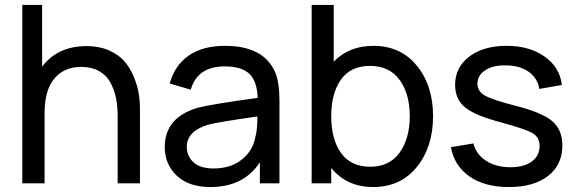

<svg xmlns="http://www.w3.org/2000/svg" viewBox="-20 -740 2331 775"><path d="M330 -554Q380 -554 419 -537Q458 -520 481 -494Q504 -468 519 -432.5Q534 -397 539.5 -365Q545 -333 545 -299V0H455V-271Q455 -311 448 -345Q441 -379 425 -408Q409 -437 379 -453.5Q349 -470 308 -470Q239 -470 199.5 -423Q160 -376 160 -285V0H70V-720H150V-471Q213 -554 330 -554Z M1090 -450Q1108 -409 1108 -334V0H1029V-85Q964 15 829 15Q742 15 693.5 -31Q645 -77 645 -146Q645 -266 778 -305Q831 -319 1020 -345Q1018 -411 987 -441.5Q956 -472 887 -472Q777 -472 750 -378L665 -403Q685 -476 741.5 -515.5Q798 -555 888 -555Q1043 -555 1090 -450ZM842 -60Q911 -60 955.5 -95.5Q1000 -131 1010 -184Q1019 -213 1019 -270Q852 -246 818 -236Q734 -210 734 -147Q734 -110 761 -85Q788 -60 842 -60Z M1487 -555Q1597 -555 1662.5 -475Q1728 -395 1728 -271Q1728 -147 1662.5 -66Q1597 15 1486 15Q1380 15 1317 -62V0H1238V-720H1327V-491Q1389 -555 1487 -555ZM1475 -67Q1552 -67 1593 -124Q1634 -181 1634 -271Q1634 -361 1593 -417.5Q1552 -474 1473 -474Q1396 -474 1356.5 -419Q1317 -364 1317 -271Q1317 -178 1356.5 -122.5Q1396 -67 1475 -67Z M2034 15Q1937 15 1875.5 -27.5Q1814 -70 1800 -146L1891 -161Q1902 -117 1942 -91Q1982 -65 2040 -65Q2095 -65 2126.5 -88Q2158 -111 2158 -151Q2158 -185 2131.5 -201.5Q2105 -218 2006 -245Q1899 -273 1858 -306Q1817 -339 1817 -397Q1817 -468 1874 -511.5Q1931 -555 2025 -555Q2117 -555 2178.5 -511.5Q2240 -468 2248 -397L2157 -381Q2150 -424 2115 -449.5Q2080 -475 2025 -476Q1972 -478 1939.5 -457Q1907 -436 1907 -402Q1907 -372 1937 -354.5Q1967 -337 2061 -313Q2168 -286 2209 -251Q2250 -216 2250 -153Q2250 -75 2192.5 -30Q2135 15 2034 15Z"/></svg>

Font: Manrope Medium
Style: Medium
Weight: 500
Designer: Mikhail Sharanda
Foundry: Mikhail Sharanda
Version: Version 4.000;hotconv 1.0.109;makeotfexe 2.5.65596